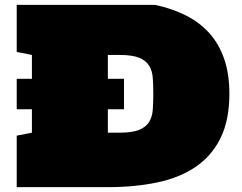

<svg xmlns="http://www.w3.org/2000/svg" viewBox="-20 -770 997 790"><path d="M617.7 -750Q688.5 -734.9 745.1 -706.3Q801.8 -677.7 841.6 -633.3Q881.3 -588.9 902.6 -527.1Q923.8 -465.3 923.8 -383.8Q923.8 -275.9 887.7 -202.4Q851.6 -128.9 785.9 -84Q720.2 -39.1 627.9 -19.5Q535.6 0 423.8 0H48.8V-211.9L111.3 -224.1V-320.3H48.8V-445.8H111.3V-543.9L48.8 -556.2V-750ZM471.7 -224.1Q523.9 -224.1 552.2 -235.6Q580.6 -247.1 593.5 -268.1Q606.4 -289.1 608.6 -318.4Q610.8 -347.7 610.8 -383.8Q610.8 -419.9 608.6 -449.5Q606.4 -479 593.5 -500Q580.6 -521 552.2 -532.5Q523.9 -543.9 471.7 -543.9H423.8V-445.8H490.2V-320.3H423.8V-224.1Z"/></svg>

Font: Holtwood One SC
Style: Regular
Weight: 400
Version: Version 1.000